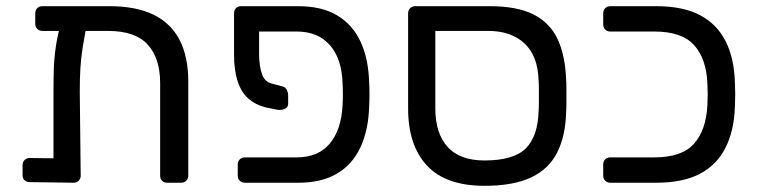

<svg xmlns="http://www.w3.org/2000/svg" viewBox="-20 -591 2452 621"><path d="M117 -491Q107 -491 100.5 -497.5Q94 -504 94 -514V-548Q94 -558 100.5 -564.5Q107 -571 117 -571H334Q420 -571 476.5 -543.5Q533 -516 561 -461.5Q589 -407 589 -327V-23Q589 -13 582.5 -6.5Q576 0 566 0H521Q510 0 504 -6.5Q498 -13 498 -23V-322Q498 -402 458 -446.5Q418 -491 329 -491ZM207 -540H232Q247 -540 254.5 -532.5Q262 -525 261 -514Q253 -472 247.5 -438Q242 -404 240 -370.5Q238 -337 238 -295L241 -23Q241 -13 234.5 -6.5Q228 0 218 0L76 -2Q66 -2 59.5 -8Q53 -14 53 -25V-57Q53 -67 59.5 -73.5Q66 -80 76 -80L153 -79V-291Q153 -332 154 -366.5Q155 -401 160 -436Q165 -471 176 -515Q179 -526 185.5 -533Q192 -540 207 -540Z M818 -489V-411Q819 -375 827.5 -351Q836 -327 858 -321L895 -311Q903 -309 907.5 -300.5Q912 -292 912 -280V-255Q912 -244 901 -239Q890 -234 877 -236L838 -244Q806 -252 783 -272.5Q760 -293 748.5 -328.5Q737 -364 737 -414V-548Q737 -558 743 -564.5Q749 -571 760 -571H945Q1020 -571 1070 -541.5Q1120 -512 1146 -456.5Q1172 -401 1174 -323Q1175 -308 1175 -285.5Q1175 -263 1174 -248Q1172 -171 1146 -115Q1120 -59 1070 -29.5Q1020 0 945 0H772Q762 0 755.5 -6.5Q749 -13 749 -23V-59Q749 -69 755.5 -75.5Q762 -82 772 -82H940Q1009 -82 1046.5 -126.5Q1084 -171 1088 -251Q1089 -266 1089 -285.5Q1089 -305 1088 -320Q1086 -400 1047.5 -444.5Q1009 -489 940 -489Z M1547 10Q1422 10 1361 -55.5Q1300 -121 1300 -240V-548Q1300 -558 1306.5 -564.5Q1313 -571 1323 -571H1564Q1653 -571 1706 -544Q1759 -517 1783.5 -464.5Q1808 -412 1811 -335Q1812 -325 1812 -303Q1812 -281 1812 -259Q1812 -237 1811 -227Q1809 -151 1782 -97.5Q1755 -44 1697.5 -17Q1640 10 1547 10ZM1547 -72Q1642 -72 1681 -111.5Q1720 -151 1722 -232Q1723 -242 1723 -262Q1723 -282 1723 -301Q1723 -320 1722 -330Q1720 -410 1676.5 -450.5Q1633 -491 1559 -491H1388V-240Q1388 -160 1427.5 -116Q1467 -72 1547 -72Z M1954 0Q1944 0 1937.5 -6.5Q1931 -13 1931 -23V-59Q1931 -69 1937.5 -75.5Q1944 -82 1954 -82H2097Q2186 -82 2225 -126.5Q2264 -171 2268 -251Q2269 -273 2269 -286Q2269 -299 2268 -320Q2265 -400 2225.5 -444.5Q2186 -489 2097 -489H1954Q1944 -489 1937.5 -495.5Q1931 -502 1931 -512V-548Q1931 -558 1937.5 -564.5Q1944 -571 1954 -571H2102Q2190 -571 2245 -541.5Q2300 -512 2327.5 -456.5Q2355 -401 2357 -323Q2358 -303 2358 -286Q2358 -269 2357 -248Q2355 -171 2327.5 -115Q2300 -59 2245 -29.5Q2190 0 2102 0Z"/></svg>

Font: Rubik Light
Style: Regular
Weight: 400
Version: Version 2.101